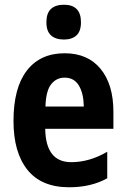

<svg xmlns="http://www.w3.org/2000/svg" viewBox="-20 -781 533 811"><path d="M253 -556Q351 -556 405 -490Q459 -424 459 -309V-237H171Q173 -96 281 -96Q358 -96 433 -140V-28Q365 10 272 10Q155 10 96 -63.5Q37 -137 37 -270Q37 -410 93.5 -483Q150 -556 253 -556ZM253 -453Q218 -453 196 -425Q174 -397 172 -331H334Q333 -387 313 -420Q293 -453 253 -453ZM250 -761Q322 -761 322 -687Q322 -649 303 -631.5Q284 -614 250 -614Q215 -614 195.5 -631.5Q176 -649 176 -687Q176 -725 195 -743Q214 -761 250 -761Z"/></svg>

Font: Noto Sans Kannada Condensed
Style: Bold
Weight: 700
Width: 3
Designer: Jelle Bosma - Monotype Design Team
Foundry: Monotype Imaging Inc.
Version: Version 2.005; ttfautohint (v1.8.4.7-5d5b)